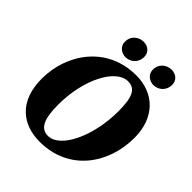

<svg xmlns="http://www.w3.org/2000/svg" viewBox="-234 -989 1152 1152"><g transform="rotate(45 341.5 -413.0)"><path d="M297 20C543 20 683 -177 683 -399C683 -570 578 -672 425 -672C178 -672 38 -468 38 -257C38 -65 151 20 297 20ZM307 -40C244 -40 218 -95 218 -217C218 -430 312 -612 416 -612C481 -612 502 -558 502 -443C502 -230 410 -40 307 -40ZM302 -703C341 -703 381 -732 381 -784C381 -822 352 -846 314 -846C277 -846 234 -820 234 -766C234 -726 269 -703 302 -703ZM539 -703C578 -703 618 -732 618 -784C618 -822 589 -846 551 -846C514 -846 471 -820 471 -766C471 -726 506 -703 539 -703Z"/></g></svg>

Font: Source Serif Pro Black
Style: Italic
Weight: 900
Italic angle: -12°
Designer: Frank Grießhammer
Foundry: Adobe Systems Incorporated
Version: Version 3.001;hotconv 1.0.111;makeotfexe 2.5.65597